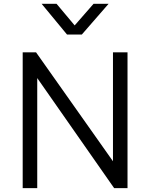

<svg xmlns="http://www.w3.org/2000/svg" viewBox="-20 -970 774 990"><path d="M97 0V-700H166L562.5 -138.5V-700H637.5V0H568.5L172 -567.5V0ZM325.5 -792 194.5 -950.5H271.5L365 -839L462.5 -950.5H540L402 -792Z"/></svg>

Font: Geologica Roman ExtraLight
Style: Regular
Weight: 250
Designer: Sindre Bremnes, Frode Helland
Foundry: Monokrom Skriftforlag AS
Version: Version 1.010;gftools[0.9.28]